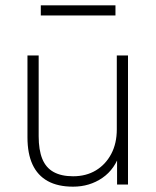

<svg xmlns="http://www.w3.org/2000/svg" viewBox="-20 -692 585 720"><path d="M254 8Q197 8 159 -13Q121 -34 102 -75Q83 -116 83 -177V-484H125V-181Q125 -130 138.5 -96.5Q152 -63 181 -47Q210 -31 254 -31Q303 -31 339.5 -53Q376 -75 397 -114.5Q418 -154 418 -207V-484H460V0H419V-121H431Q412 -58 364 -25Q316 8 254 8ZM133 -634V-672H413V-634Z"/></svg>

Font: Nunito Sans 12pt ExtraLight
Style: Regular
Weight: 200
Version: Version 3.101;gftools[0.9.27]